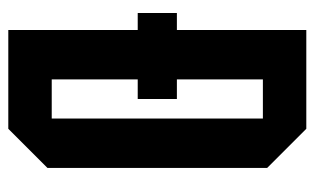

<svg xmlns="http://www.w3.org/2000/svg" viewBox="-164 -576 740 451"><g transform="rotate(90 205.5 -350.0)"><path d="M10 -304V-396H212V-304ZM166 -102H258V-598H166ZM50 0V-700H282L374 -608V-92L282 0Z"/></g></svg>

Font: Tektur Condensed Medium
Style: Regular
Weight: 500
Width: 3
Designer: Adam Jagosz
Foundry: Adam Jagosz
Version: Version 1.005;gftools[0.9.30]